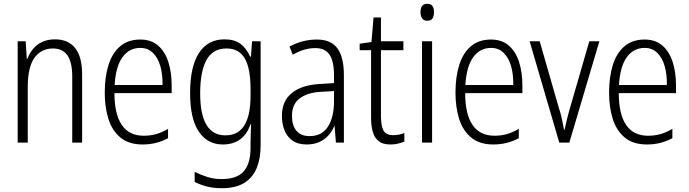

<svg xmlns="http://www.w3.org/2000/svg" viewBox="-20 -750 3625 1010"><path d="M269 -543Q339 -543 375.5 -497Q412 -451 412 -358V0H360V-348Q360 -423 334.5 -459Q309 -495 259 -495Q198 -495 162 -447Q126 -399 126 -291V0H73V-533H115L121 -441H124Q135 -470 154 -493Q173 -516 202 -529.5Q231 -543 269 -543Z M718 -542Q776 -542 812.5 -509.5Q849 -477 866 -422.5Q883 -368 883 -301V-260H582Q582 -150 620.5 -93Q659 -36 736 -36Q770 -36 799.5 -44Q829 -52 864 -72V-23Q834 -7 801 1.5Q768 10 730 10Q657 10 613 -27Q569 -64 550 -125.5Q531 -187 531 -262Q531 -346 551 -409Q571 -472 612.5 -507Q654 -542 718 -542ZM718 -498Q660 -498 624.5 -449.5Q589 -401 583 -303H835Q836 -358 823.5 -402Q811 -446 784.5 -472Q758 -498 718 -498Z M1161 -543Q1214 -543 1245 -519.5Q1276 -496 1296 -452H1300L1306 -533H1351V15Q1351 83 1330.5 133.5Q1310 184 1265 212Q1220 240 1147 240Q1102 240 1068 231Q1034 222 1004 207V154Q1038 171 1072.5 181.5Q1107 192 1145 192Q1227 192 1262.5 151Q1298 110 1298 27V-1Q1298 -25 1299 -46Q1300 -67 1301 -97H1298Q1280 -44 1243.5 -17Q1207 10 1152 10Q1071 10 1025.5 -58Q980 -126 980 -261Q980 -399 1026.5 -471Q1073 -543 1161 -543ZM1171 -495Q1099 -495 1066 -434Q1033 -373 1033 -260Q1033 -147 1066.5 -92.5Q1100 -38 1165 -38Q1204 -38 1229.5 -54Q1255 -70 1270 -98.5Q1285 -127 1291.5 -164.5Q1298 -202 1298 -245V-283Q1298 -349 1286 -396.5Q1274 -444 1246 -469.5Q1218 -495 1171 -495Z M1647 -542Q1722 -542 1755.5 -495Q1789 -448 1789 -355V0H1747L1740 -88H1739Q1727 -59 1707 -37Q1687 -15 1658.5 -2.5Q1630 10 1593 10Q1547 10 1518 -11Q1489 -32 1476 -66Q1463 -100 1463 -140Q1463 -219 1515.5 -261Q1568 -303 1661 -308L1737 -313V-353Q1737 -428 1713.5 -462.5Q1690 -497 1639 -497Q1612 -497 1583.5 -489.5Q1555 -482 1520 -462L1503 -505Q1538 -524 1573.5 -533Q1609 -542 1647 -542ZM1669 -267Q1600 -264 1558 -233.5Q1516 -203 1516 -141Q1516 -90 1539.5 -62Q1563 -34 1608 -34Q1674 -34 1705.5 -84.5Q1737 -135 1737 -216V-271Z M2049 -39Q2066 -39 2079.5 -42Q2093 -45 2107 -50V-5Q2091 1 2074 5.5Q2057 10 2033 10Q1994 10 1972 -7.5Q1950 -25 1941 -56.5Q1932 -88 1932 -132V-486H1872V-520L1934 -529L1945 -658H1984V-533H2102V-486H1984V-140Q1984 -91 1996.5 -65Q2009 -39 2049 -39Z M2253 -533V0H2200V-533ZM2227 -730Q2248 -730 2255.5 -717.5Q2263 -705 2263 -686Q2263 -666 2255.5 -653.5Q2248 -641 2227 -641Q2209 -641 2200.5 -653.5Q2192 -666 2192 -686Q2192 -706 2200 -718Q2208 -730 2227 -730Z M2563 -542Q2621 -542 2657.5 -509.5Q2694 -477 2711 -422.5Q2728 -368 2728 -301V-260H2427Q2427 -150 2465.5 -93Q2504 -36 2581 -36Q2615 -36 2644.5 -44Q2674 -52 2709 -72V-23Q2679 -7 2646 1.5Q2613 10 2575 10Q2502 10 2458 -27Q2414 -64 2395 -125.5Q2376 -187 2376 -262Q2376 -346 2396 -409Q2416 -472 2457.5 -507Q2499 -542 2563 -542ZM2563 -498Q2505 -498 2469.5 -449.5Q2434 -401 2428 -303H2680Q2681 -358 2668.5 -402Q2656 -446 2629.5 -472Q2603 -498 2563 -498Z M2922 0 2766 -533H2819L2921 -178Q2928 -158 2932 -140.5Q2936 -123 2939.5 -105.5Q2943 -88 2947 -68H2950Q2953 -81 2956 -94.5Q2959 -108 2963 -124.5Q2967 -141 2973 -163L3080 -533H3133L2975 0Z M3371 -542Q3429 -542 3465.5 -509.5Q3502 -477 3519 -422.5Q3536 -368 3536 -301V-260H3235Q3235 -150 3273.5 -93Q3312 -36 3389 -36Q3423 -36 3452.5 -44Q3482 -52 3517 -72V-23Q3487 -7 3454 1.5Q3421 10 3383 10Q3310 10 3266 -27Q3222 -64 3203 -125.5Q3184 -187 3184 -262Q3184 -346 3204 -409Q3224 -472 3265.5 -507Q3307 -542 3371 -542ZM3371 -498Q3313 -498 3277.5 -449.5Q3242 -401 3236 -303H3488Q3489 -358 3476.5 -402Q3464 -446 3437.5 -472Q3411 -498 3371 -498Z"/></svg>

Font: Noto Sans Bengali Condensed Light
Style: Regular
Weight: 300
Width: 3
Designer: Jelle Bosma - Monotype Design Team
Foundry: Monotype Imaging Inc.
Version: Version 2.003